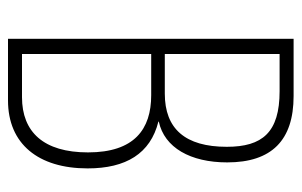

<svg xmlns="http://www.w3.org/2000/svg" viewBox="-157 -597 754 480"><g transform="rotate(90 220.0 -357.0)"><path d="M220 -714H77V0H231C340 0 401 -76 401 -199C401 -295 364 -356 284 -376V-377C349 -391 386 -456 386 -548C386 -659 331 -714 220 -714ZM214 -392H115V-679H208C311 -679 347 -636 347 -547C347 -443 302 -392 214 -392ZM115 -358H218C303 -358 361 -316 361 -200C361 -89 310 -35 223 -35H115Z"/></g></svg>

Font: Noto Sans Sinhala ExtraCondensed ExtraLight
Style: Regular
Weight: 200
Width: 2
Designer: Jelle Bosma - Monotype Design Team
Foundry: Monotype Imaging Inc.
Version: Version 2.006